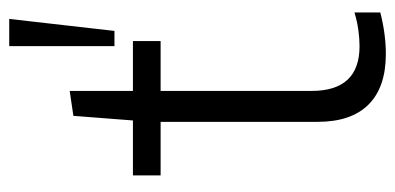

<svg xmlns="http://www.w3.org/2000/svg" viewBox="-240 -608 856 416"><g transform="rotate(-90 188.0 -400.0)"><path d="M279 8Q207 8 169.5 -29.5Q132 -67 132 -140V-480H16V-540H135L145 -669L199 -677V-540H307V-480H199V-153Q199 -49 296 -49Q312 -49 330.5 -51.5Q349 -54 369 -60V-4Q322 8 279 8ZM296 -808H355L329 -580H296Z"/></g></svg>

Font: Plata Sans Light
Style: Regular
Weight: 300
Designer: Pablo Impallari, Andres Torresi, & Cristiano Sobral
Foundry: Pablo Impallari, Andres Torresi, & Cristiano Sobral
Version: Version 1.00;December 28, 2019;FontCreator 12.0.0.2547 64-bi